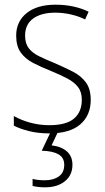

<svg xmlns="http://www.w3.org/2000/svg" viewBox="-20 -559 449 819"><path d="M367 -133Q367 -67 322.5 -28.5Q278 10 190 10Q142 10 103 0Q64 -10 39 -23V-64Q71 -46 110 -35.5Q149 -25 190 -25Q263 -25 296 -53.5Q329 -82 329 -133Q329 -167 312.5 -188Q296 -209 266.5 -224.5Q237 -240 198 -256Q155 -273 121.5 -290.5Q88 -308 68.5 -335Q49 -362 49 -407Q49 -467 93.5 -503Q138 -539 217 -539Q258 -539 294 -531Q330 -523 358 -509L343 -476Q318 -489 284 -497Q250 -505 216 -505Q156 -505 121.5 -480Q87 -455 87 -407Q87 -374 102.5 -353.5Q118 -333 147 -319Q176 -305 215 -289Q256 -271 290.5 -253.5Q325 -236 346 -208Q367 -180 367 -133ZM289 144Q289 188 257 214Q225 240 172 240Q141 240 119 234V204Q140 210 171 210Q208 210 231 193.5Q254 177 254 144Q254 113 229 99Q204 85 158 84L198 0H229L200 61Q242 66 265.5 87Q289 108 289 144Z"/></svg>

Font: Noto Sans Kannada SemiCondensed ExtraLight
Style: Regular
Weight: 200
Width: 4
Designer: Jelle Bosma - Monotype Design Team
Foundry: Monotype Imaging Inc.
Version: Version 2.005; ttfautohint (v1.8.4.7-5d5b)